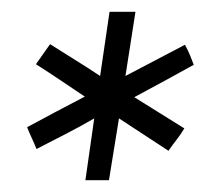

<svg xmlns="http://www.w3.org/2000/svg" viewBox="-20 -740 375 326"><path d="M208 -575Q229 -562 250.5 -548.5Q272 -535 293 -522Q287 -512 280 -503Q273 -494 266 -484Q240 -501 224 -511.5Q208 -522 182 -539Q178 -513 173.5 -486.5Q169 -460 165 -434H125L140 -539Q116 -525 91.5 -512.5Q67 -500 42 -487Q38 -497 34 -505.5Q30 -514 26 -524Q50 -537 74.5 -550Q99 -563 124 -576Q103 -590 83 -603.5Q63 -617 41 -631L65 -665Q87 -651 108 -638Q129 -625 150 -611L166 -720H210L193 -611L294 -664Q299 -655 302.5 -646.5Q306 -638 309 -630Q284 -616 259 -602.5Q234 -589 208 -575Z"/></svg>

Font: Josefin Slab
Style: Italic
Weight: 400
Italic angle: -12°
Designer: Santiago Orozco
Foundry: Typemade
Version: Version 2.000